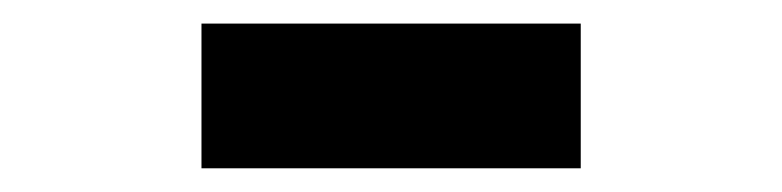

<svg xmlns="http://www.w3.org/2000/svg" viewBox="-20 -415 660 162"><path d="M150 -395.1H470V-273H150Z"/></svg>

Font: Monaspace Krypton Var ExLight
Style: Regular
Weight: 200
Designer: Riley Cran and the Lettermatic Team
Version: Version 1.200 (Monaspace Krypton Var)